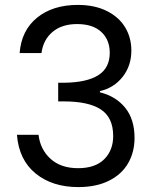

<svg xmlns="http://www.w3.org/2000/svg" viewBox="-20 -757 629 782"><path d="M60 -541Q67 -633 131 -685Q195 -737 297 -737Q365 -737 414.5 -712.5Q464 -688 489.5 -646Q515 -604 515 -551Q515 -489 479.5 -444Q444 -399 387 -386V-381Q452 -365 490 -318Q528 -271 528 -195Q528 -138 502 -92.5Q476 -47 424 -21Q372 5 299 5Q193 5 125 -50.5Q57 -106 49 -208H137Q144 -148 186 -110Q228 -72 298 -72Q368 -72 404.5 -108.5Q441 -145 441 -203Q441 -278 391 -311Q341 -344 240 -344H217V-420H241Q333 -421 380 -450.5Q427 -480 427 -542Q427 -595 392.5 -627Q358 -659 294 -659Q232 -659 194 -627Q156 -595 149 -541Z"/></svg>

Font: MSTAGE
Style: Regular
Weight: 400
Designer: Ninad Kale (Devanagari), Jonny Pinhorn (Latin)
Foundry: Indian Type Foundry
Version: 4.004